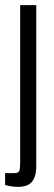

<svg xmlns="http://www.w3.org/2000/svg" viewBox="-26 -546 212 752"><path d="M45 186Q38 186 27.5 185Q17 184 7.5 182Q-2 180 -6 178V132H30Q47 132 50 122.5Q53 113 53 88V-526H116V104Q116 135 107 153.5Q98 172 82 179Q66 186 45 186Z"/></svg>

Font: Archivo ExtraCondensed Light
Style: Regular
Weight: 300
Width: 2
Designer: Hector Gatti
Foundry: Omnibus-Type
Version: Version 2.001